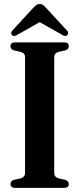

<svg xmlns="http://www.w3.org/2000/svg" viewBox="-20 -904 382 924"><path d="M241 -71Q241 -52 263.5 -45L295 -38.5Q311 -32.5 311 -18.5Q311 0 289.5 0H52Q30.5 0 30.5 -18.5Q30.5 -32.5 46.5 -38.5L78 -45Q100.5 -52 100.5 -71V-629.5Q100.5 -648.5 79 -654.5L46.5 -661.5Q30.5 -667.5 30.5 -681.5Q30.5 -700 52 -700H289.5Q311 -700 311 -681.5Q311 -667.5 295 -661.5L262.5 -654.5Q241 -648.5 241 -629.5ZM64 -737Q47.5 -726 38 -734.5Q34.5 -737.5 34 -744Q33.5 -750.5 40 -757.5L137.5 -863.5Q146.5 -873 153.2 -878.8Q160 -884.5 170.5 -884.5Q181.5 -884.5 188.5 -879Q195.5 -873.5 204 -863.5L302 -757.5Q308.5 -750.5 307.8 -744.2Q307 -738 303.5 -734.5Q294.5 -726 278 -737L171 -797.5Z"/></svg>

Font: Fraunces 144pt S050 SemiBold
Style: Regular
Weight: 600
Version: Version 1.000; ttfautohint (v1.8.3)